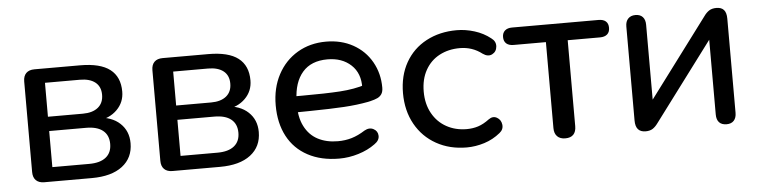

<svg xmlns="http://www.w3.org/2000/svg" viewBox="-38 -656 3263 825"><g transform="rotate(-5 1594.0 -243.0)"><path d="M77.3 -48.2V-439Q77.3 -462.2 89.8 -474.7Q102.3 -487.1 125.5 -487.1H322.3Q409.4 -487.1 451.3 -454.8Q493.2 -422.5 493.2 -359.1Q493.2 -312.8 461.1 -280.9Q429.1 -249 376.7 -243.1V-256.4Q438.8 -253.9 474.1 -220.8Q509.5 -187.8 509.5 -135.1Q509.5 -71.9 462.6 -35.9Q415.8 0 330.3 0H125.5Q102.3 0 89.8 -12.5Q77.3 -24.9 77.3 -48.2ZM422 -139.5Q422 -177.4 396.9 -197.4Q371.9 -217.3 324.9 -217.3H165.7V-61.7H324.9Q371.9 -61.7 396.9 -81.7Q422 -101.7 422 -139.5ZM405.7 -352.9Q405.7 -388.1 382.2 -406.8Q358.6 -425.4 316.3 -425.4H165.7V-279H316.3Q358.6 -279 382.2 -298.3Q405.7 -317.6 405.7 -352.9Z M630.3 -48.2V-439Q630.3 -462.2 642.8 -474.7Q655.3 -487.1 678.5 -487.1H875.3Q962.4 -487.1 1004.3 -454.8Q1046.2 -422.5 1046.2 -359.1Q1046.2 -312.8 1014.1 -280.9Q982.1 -249 929.7 -243.1V-256.4Q991.8 -253.9 1027.1 -220.8Q1062.5 -187.8 1062.5 -135.1Q1062.5 -71.9 1015.6 -35.9Q968.8 0 883.3 0H678.5Q655.3 0 642.8 -12.5Q630.3 -24.9 630.3 -48.2ZM975 -139.5Q975 -177.4 949.9 -197.4Q924.9 -217.3 877.9 -217.3H718.7V-61.7H877.9Q924.9 -61.7 949.9 -81.7Q975 -101.7 975 -139.5ZM958.7 -352.9Q958.7 -388.1 935.2 -406.8Q911.6 -425.4 869.3 -425.4H718.7V-279H869.3Q911.6 -279 935.2 -298.3Q958.7 -317.6 958.7 -352.9Z M1144.9 -242.5Q1144.9 -316.9 1175.5 -374.5Q1206.1 -432.1 1260.4 -464.3Q1314.7 -496.4 1383.8 -496.4Q1449.3 -496.4 1500.3 -468.1Q1551.3 -439.7 1579.6 -389.7Q1607.8 -339.7 1607.8 -278.8Q1607.8 -261.4 1601.1 -251Q1594.4 -240.7 1582.6 -235.1Q1570.7 -229.5 1551.6 -225L1541.3 -222.7Q1492.7 -213.5 1436.8 -210.1Q1380.8 -206.7 1290.6 -205.5Q1254.7 -205.5 1217.9 -204.5L1219.5 -274H1262.3Q1362.8 -274 1425.1 -278Q1487.4 -282 1538.4 -298.3L1522.1 -285Q1524 -347.7 1485.1 -383.9Q1446.2 -420 1383.4 -420Q1312.9 -420 1275.6 -376.9Q1238.3 -333.7 1236.1 -256.6L1235.7 -244.1Q1234.2 -184.6 1254.5 -144.6Q1274.7 -104.5 1311.6 -85.1Q1348.6 -65.6 1398.2 -65.6Q1429.8 -65.6 1457.8 -73.9Q1485.7 -82.2 1515.6 -101.3Q1537 -113.4 1555.1 -103.8Q1573.2 -94.2 1573.9 -73.9Q1574.7 -53.6 1552.6 -38.6Q1521.9 -16 1480.6 -3.4Q1439.3 9.3 1397.7 9.3Q1319.4 9.3 1262.3 -21.4Q1205.1 -52 1175 -108.6Q1144.9 -165.3 1144.9 -242.5Z M1694.3 -246.6Q1694.3 -321.8 1726.3 -378.4Q1758.4 -435 1816.1 -465.7Q1873.9 -496.4 1947.5 -496.4Q1985.4 -496.4 2024.1 -484.4Q2062.8 -472.4 2093 -448.4Q2112.9 -434.1 2111.2 -411.9Q2109.4 -389.6 2090.8 -380Q2072.2 -370.4 2049.9 -386.1Q2008 -418.5 1954.1 -418.5Q1905.2 -418.5 1866.4 -398.1Q1827.6 -377.6 1805.6 -338.4Q1783.6 -299.2 1783.6 -245.6Q1783.6 -192 1805.9 -152Q1828.2 -111.9 1866.9 -90.6Q1905.6 -69.2 1954.1 -69.2Q1980.4 -69.2 2003.5 -76.6Q2026.6 -84 2051.8 -102.9Q2070.3 -116.1 2087.7 -106.2Q2105.1 -96.3 2107.7 -75.3Q2110.4 -54.2 2092.4 -40Q2061.5 -14.7 2023.5 -2.7Q1985.4 9.3 1947.5 9.3Q1873.9 9.3 1816.5 -22.8Q1759 -54.9 1726.6 -113Q1694.3 -171.1 1694.3 -246.6Z M2325.2 -41.1V-411.9H2185.7Q2165.7 -411.9 2154.6 -421.6Q2143.6 -431.3 2143.6 -449.7Q2143.6 -467.1 2154.6 -477.1Q2165.7 -487.1 2185.7 -487.1H2558.8Q2579.2 -487.1 2590 -477.6Q2600.8 -468.1 2600.8 -449.7Q2600.8 -431.3 2589.8 -421.6Q2578.8 -411.9 2558.8 -411.9H2419.2V-41.1Q2419.2 -17.5 2407.5 -5.1Q2395.7 7.3 2372.5 7.3Q2350 7.3 2337.6 -5.3Q2325.2 -17.9 2325.2 -41.1Z M2675.3 -43.3V-448.6Q2675.3 -470.5 2686.8 -482.4Q2698.3 -494.4 2718.5 -494.4Q2738.8 -494.4 2749.8 -482.4Q2760.7 -470.5 2760.7 -448.6V-92.1H2735.5L3013.8 -464.1Q3023.8 -478.4 3036.1 -486.4Q3048.4 -494.4 3067.7 -494.4Q3089.2 -494.4 3099.8 -482.3Q3110.5 -470.2 3110.5 -444.4V-38.6Q3110.5 -16.7 3099.5 -4.7Q3088.6 7.3 3068.3 7.3Q3047 7.3 3036 -4.5Q3025.1 -16.3 3025.1 -38.6V-395.6H3051L2772 -23Q2761.3 -8.1 2749.4 -0.4Q2737.4 7.3 2718.8 7.3Q2697.3 7.3 2686.3 -5.1Q2675.3 -17.5 2675.3 -43.3Z"/></g></svg>

Font: SN Pro Thin
Style: Regular
Weight: 200
Designer: Tobias Whetton
Foundry: Supernotes
Version: Version 1.003;Glyphs 3.3 (3324)